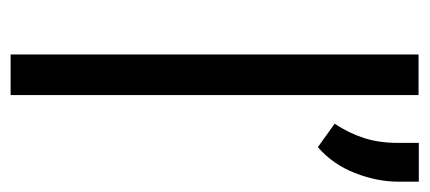

<svg xmlns="http://www.w3.org/2000/svg" viewBox="-238 -552 790 353"><g transform="rotate(90 156.5 -375.0)"><path d="M154.3 -750V0H79.6V-750ZM313.5 -750.5V-712.4Q313.5 -673.8 297.6 -633.1Q281.7 -592.3 250 -564.9L207 -595.7Q224.6 -622.6 233.4 -650.1Q242.2 -677.7 242.2 -711.4V-750.5Z"/></g></svg>

Font: Vazirmatn RD FD Light
Style: Regular
Weight: 300
Designer: Saber Rastikerdar
Foundry: Saber Rastikerdar
Version: Version 33.003